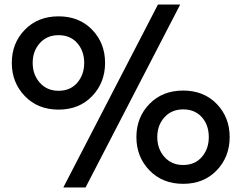

<svg xmlns="http://www.w3.org/2000/svg" viewBox="-20 -793 1064 846"><path d="M259 33 676 -773H774L357 33ZM386 -369.5Q329 -310 238 -310Q147 -310 89.5 -369.5Q32 -429 32 -516Q32 -603 89.5 -662Q147 -721 238 -721Q329 -721 386 -662Q443 -603 443 -516Q443 -429 386 -369.5ZM238 -393Q290 -393 320.5 -428.5Q351 -464 351 -516Q351 -568 320.5 -603Q290 -638 238 -638Q187 -638 155.5 -603Q124 -568 124 -516Q124 -464 155.5 -428.5Q187 -393 238 -393ZM935 -42.5Q878 17 787 17Q696 17 638.5 -42.5Q581 -102 581 -189Q581 -276 638.5 -335Q696 -394 787 -394Q878 -394 935 -335Q992 -276 992 -189Q992 -102 935 -42.5ZM787 -66Q839 -66 869.5 -101.5Q900 -137 900 -189Q900 -242 869.5 -276.5Q839 -311 787 -311Q736 -311 704.5 -276Q673 -241 673 -189Q673 -137 704.5 -101.5Q736 -66 787 -66Z"/></svg>

Font: Biryani DemiBold
Style: Regular
Weight: 600
Designer: Dan Reynolds and Mathieu Réguer
Foundry: Dan Reynolds and Mathieu Réguer
Version: Version 1.003;PS 001.003;hotconv 1.0.70;makeotf.lib2.5.58329